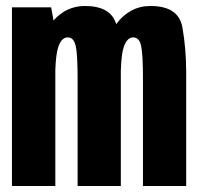

<svg xmlns="http://www.w3.org/2000/svg" viewBox="-20 -622 666 642"><path d="M20 0V-597.5H151L159 -553.5Q202 -602 264 -602Q350.5 -602 368.5 -541.5Q414 -602 483 -602Q577 -602 589.8 -530.8Q602.5 -459.5 602.5 -382V0H458V-359Q458 -441.5 451.8 -469.2Q445.5 -497 425.5 -497Q405.5 -497 394.5 -467Q385.5 -442 384 -384.5Q384 -383.5 384 -382V0H239.5V-359Q239.5 -441.5 233 -469.2Q226.5 -497 206.5 -497Q186.5 -497 175.5 -467Q167 -443 165 -389V0Z"/></svg>

Font: Anybody Condensed Regular
Style: Bold
Weight: 700
Width: 3
Designer: Tyler Finck
Foundry: Etcetera Type Company
Version: Version 1.010; ttfautohint (v1.8.3) -l 8 -r 50 -G 200 -x 14 